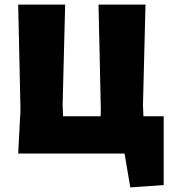

<svg xmlns="http://www.w3.org/2000/svg" viewBox="-20 -667 744 834"><path d="M691 -162V137L546 147L521 0H59L69 -190L59 -647H263L252 -210L254 -162H417L418 -190L408 -647H612L601 -210L603 -162Z"/></svg>

Font: Luna Sans Black
Style: Regular
Weight: 900
Designer: Juan Pablo del Peral
Foundry: Huerta Tipografica
Version: Version 2.001; ttfautohint (v1.5)